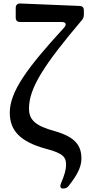

<svg xmlns="http://www.w3.org/2000/svg" viewBox="-20 -845 514 1099"><path d="M339 234H342C355 234 365 230 373 219C417 163 446 115 446 63C446 -10 413 -60 295 -94C180 -125 146 -160 146 -224C146 -341 232 -474 448 -729C457 -739 460 -749 460 -761V-786C460 -802 452 -810 436 -811L96 -825C80 -826 70 -816 70 -800V-744C70 -728 79 -719 95 -719H335C357 -719 363 -704 347 -687C132 -453 36 -319 36 -200C36 -98 95 -34 241 6C346 33 358 57 358 98C358 128 348 161 329 204C322 222 326 234 339 234Z"/></svg>

Font: 寒蝉锦书宋Pro Soft
Style: Regular
Weight: 700
Designer: 寒蝉锦书宋{Warren} 思源宋体{Ryoko NISHIZUKA 西塚涼子 (kana & ideographs); Frank Grießhammer (Latin, Greek & Cyrillic); Wenlong ZHANG 
Foundry: Adobe & ChillType
Version: Version 2.000;Glyphs 3.1.1 (3135)